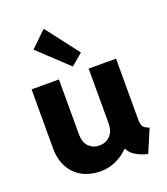

<svg xmlns="http://www.w3.org/2000/svg" viewBox="-147 -907 884 1017"><g transform="rotate(-20 295.0 -398.5)"><path d="M244.1 7.8Q189.9 7.8 145.5 -15.1Q101.1 -38.1 75 -83.5Q48.8 -128.9 48.8 -195.3V-525.4H203.1V-215.8Q203.1 -169.9 226.8 -146.5Q250.5 -123 284.7 -123Q322.8 -123 346.7 -147.7Q370.6 -172.4 370.6 -215.8V-525.4H524.9V-184.1Q524.9 -155.8 533 -143.1Q541 -130.4 566.9 -121.1L512.2 7.8Q426.3 -14.6 406.7 -60.1H402.8Q372.1 -29.3 332 -10.7Q292 7.8 244.1 7.8ZM295.9 -564.5 130.4 -719.7 218.8 -805.2 361.3 -619.6Z"/></g></svg>

Font: Reddit Sans ExtraBold
Style: Regular
Weight: 800
Designer: Stephen Hutchings
Foundry: Reddit
Version: Version 1.014; ttfautohint (v1.8.4.7-5d5b)